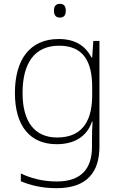

<svg xmlns="http://www.w3.org/2000/svg" viewBox="-20 -744 630 1004"><path d="M292 -724C271 -724 262 -709 262 -688C262 -667 271 -652 292 -652C317 -652 324 -667 324 -688C324 -709 317 -724 292 -724ZM287 -540C136 -540 58 -432 58 -258C58 -83 139 10 276 10C370 10 434 -30 461 -108H464C462 -74 461 -49 461 -15V23C461 134 409 205 277 205C202 205 138 187 89 163V204C138 224 196 240 276 240C437 240 500 154 500 22V-530H468L462 -443H459C429 -500 378 -540 287 -540ZM289 -505C419 -505 462 -418 462 -289V-246C462 -132 425 -25 279 -25C162 -25 98 -106 98 -258C98 -413 160 -505 289 -505Z"/></svg>

Font: Noto Sans Myanmar UI ExtraLight
Style: Regular
Weight: 200
Designer: Monotype Design Team
Foundry: Monotype Imaging Inc.
Version: Version 2.103